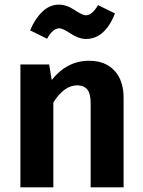

<svg xmlns="http://www.w3.org/2000/svg" viewBox="-20 -808 615 828"><path d="M236 -686Q208 -686 183 -641L110 -677Q130 -726 162 -757Q194 -788 234 -788Q267 -788 301.5 -765Q336 -742 350 -742Q377 -742 403 -786L476 -750Q432 -640 351 -640Q320 -640 285 -663Q250 -686 236 -686ZM364 -546Q434 -546 473.5 -503.5Q513 -461 513 -386V0H371V-362Q371 -405 356 -422.5Q341 -440 313 -440Q257 -440 210 -366V0H68V-530H192L203 -463Q269 -546 364 -546Z"/></svg>

Font: FiraGO SemiBold
Style: Regular
Weight: 600
Designer: bBox Type
Foundry: bBox Type GmbH
Version: Version 1.001;PS 001.001;hotconv 1.0.88;makeotf.lib2.5.64775